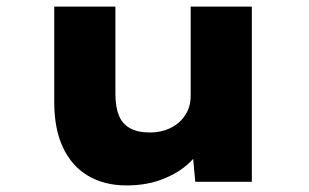

<svg xmlns="http://www.w3.org/2000/svg" viewBox="-20 -553 940 584"><path d="M365 11Q297 11 247.5 -18.5Q198 -48 171.5 -104.5Q145 -161 145 -242V-533H331V-268Q331 -228 341.5 -202Q352 -176 375.5 -163Q399 -150 436 -150Q461 -150 483.5 -157.5Q506 -165 523 -179.5Q540 -194 550 -214.5Q560 -235 560 -261V-533H746V0H574L564 -108L599 -120Q587 -87 555 -57Q523 -27 474.5 -8Q426 11 365 11Z"/></svg>

Font: Lexend Mega ExtraBold
Style: Regular
Weight: 800
Designer: Bonnie Shaver-Troup, Thomas Jockin
Foundry: Lexend
Version: Version 1.007